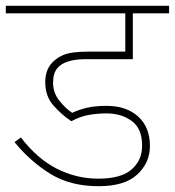

<svg xmlns="http://www.w3.org/2000/svg" viewBox="-20 -642 603 662"><path d="M348 -251Q315 -251 285 -245.5Q255 -240 226 -224Q193 -246 164.5 -278Q136 -310 136 -359Q136 -395 154 -419Q170 -440 197.5 -452Q225 -464 283 -464H412V-596H0V-622H563V-596H438V-438H277Q202 -438 177 -406Q163 -389 163 -356Q163 -322 185 -294.5Q207 -267 229 -253Q252 -264 280 -270.5Q308 -277 348 -277Q416 -277 456.5 -240Q497 -203 497 -139Q497 -81 453.5 -40.5Q410 0 320 0Q222 0 153 -43Q84 -86 30 -152L52 -168Q109 -94 176.5 -60Q244 -26 319 -26Q397 -26 433.5 -57.5Q470 -89 470 -140Q470 -199 434 -225Q398 -251 348 -251Z"/></svg>

Font: Noto Sans Thin
Style: Regular
Weight: 100
Designer: Monotype Design Team
Foundry: Monotype Imaging Inc.
Version: Version 2.007